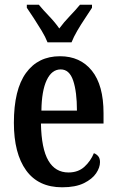

<svg xmlns="http://www.w3.org/2000/svg" viewBox="-20 -786 495 816"><path d="M244 10Q143 10 91 -62Q39 -134 39 -264Q39 -405 90.5 -476Q142 -547 235 -547Q321 -547 370.5 -485.5Q420 -424 420 -305V-261H154Q156 -154 185.5 -103.5Q215 -53 271 -53Q312 -53 338.5 -77Q365 -101 379 -135Q390 -131 397.5 -122Q405 -113 405 -97Q405 -74 388.5 -49.5Q372 -25 336.5 -7.5Q301 10 244 10ZM307 -316Q307 -396 291 -443.5Q275 -491 238 -491Q200 -491 178.5 -445.5Q157 -400 156 -316ZM182 -606Q173 -629 157 -655.5Q141 -682 124 -708Q107 -734 94 -753V-766H145Q163 -744 188.5 -717.5Q214 -691 232 -665Q251 -691 276.5 -717.5Q302 -744 320 -766H371V-753Q359 -734 341.5 -708Q324 -682 308.5 -655.5Q293 -629 284 -606Z"/></svg>

Font: Noto Serif ExtraCondensed SemiBold
Style: Regular
Weight: 600
Width: 2
Designer: Monotype Design Team
Foundry: Monotype Imaging Inc.
Version: Version 2.015; ttfautohint (v1.8.4.7-5d5b)